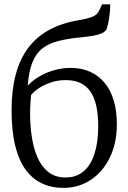

<svg xmlns="http://www.w3.org/2000/svg" viewBox="-20 -882 610 912"><path d="M281 10.5Q224.5 10.5 179.2 -10.8Q134 -32 101.5 -76.5Q69 -121 52 -190.8Q35 -260.5 35 -357.5Q35 -454 54.8 -528Q74.5 -602 114.2 -654.8Q154 -707.5 214 -740.2Q274 -773 354.5 -786Q389.5 -792 415 -801Q440.5 -810 449.5 -829L465 -861.5H503.5Q503.5 -838.5 501 -816.8Q498.5 -795 494.8 -776Q491 -757 485.5 -741.5Q477.5 -730 461.2 -723Q445 -716 422.5 -712.2Q400 -708.5 372 -705.5Q307.5 -699.5 260.8 -688.2Q214 -677 182.8 -653Q151.5 -629 134.2 -586.5Q117 -544 111.5 -475.5Q136 -501 168.5 -519.8Q201 -538.5 239 -549Q277 -559.5 316 -559.5Q367.5 -559.5 408 -541.2Q448.5 -523 477 -488.5Q505.5 -454 520.2 -404.5Q535 -355 535 -292.5Q535 -202 501.8 -133.8Q468.5 -65.5 411 -27.5Q353.5 10.5 281 10.5ZM292 -39Q343.5 -39 377.8 -68.8Q412 -98.5 429.2 -153Q446.5 -207.5 446.5 -281Q446.5 -338.5 437 -380.2Q427.5 -422 408.2 -448.8Q389 -475.5 360.2 -488.5Q331.5 -501.5 292 -501.5Q252.5 -501.5 218.2 -489.2Q184 -477 160.5 -460.2Q137 -443.5 127.5 -430Q126.5 -416 125.2 -401.5Q124 -387 123.5 -372Q123 -357 123 -341.5Q123 -289.5 130.5 -236Q138 -182.5 156.5 -138Q175 -93.5 208 -66.2Q241 -39 292 -39Z"/></svg>

Font: Merriweather 24pt Light
Style: Regular
Weight: 300
Designer: Eben Sorkin
Foundry: Eben Sorkin
Version: Version 2.100